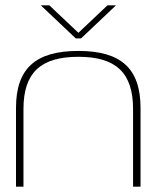

<svg xmlns="http://www.w3.org/2000/svg" viewBox="-20 -700 587 720"><path d="M40 -295V0H68V-291C68 -428 133 -487 274 -487C414 -487 479 -428 479 -291V0H507V-295C507 -444 433 -509 274 -509C114 -509 40 -444 40 -295ZM133 -680 264 -556H284L415 -680H383L274 -577L165 -680Z"/></svg>

Font: LT Wave Thin
Style: Regular
Weight: 100
Designer: Daniel Lyons
Version: Version 2.5 (Glyphs App)